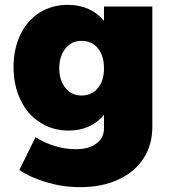

<svg xmlns="http://www.w3.org/2000/svg" viewBox="-20 -571 733 794"><path d="M610 -544H410V-485C373 -529 323 -551 260 -551C217 -551 178 -540 144 -519C110 -498 84 -468 65 -429C46 -390 36 -345 36 -294C36 -242 46 -196 66 -156C85 -116 112 -85 147 -64C181 -42 220 -31 264 -31C325 -31 374 -53 410 -96V-41C410 -14 400 7 379 22C358 38 330 46 294 46C265 46 236 42 207 33C178 24 151 12 127 -4L60 132C91 153 129 170 173 183C217 196 263 203 311 203C370 203 423 193 468 172C513 152 548 123 573 85C598 47 610 3 610 -47ZM385 -207C368 -186 345 -176 317 -176C290 -176 268 -186 251 -207C234 -228 225 -255 225 -288C225 -322 234 -350 251 -371C268 -392 290 -402 317 -402C345 -402 368 -392 385 -371C402 -350 410 -323 410 -288C410 -255 402 -228 385 -207Z"/></svg>

Font: Argentum Sans ExtraBold
Style: Regular
Weight: 800
Designer: Julieta Ulanovsky
Foundry: Julieta Ulanovsky
Version: Version 5.001;February 15, 2019;FontCreator 11.5.0.2425 64-b